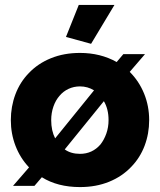

<svg xmlns="http://www.w3.org/2000/svg" viewBox="-20 -750 650 780"><path d="M300 -730 248 -600 350 -572 445 -730ZM150 -30Q214 10 305 10Q370 10 423 -11.5Q476 -33 513 -72Q549 -109 567.5 -158Q586 -207 586 -262Q586 -319 565.5 -369.5Q545 -420 507 -458L569 -530H481L454 -498Q388 -535 305 -535Q240 -535 187 -513.5Q134 -492 97 -453Q61 -416 42.5 -366.5Q24 -317 24 -262Q24 -207 43 -157.5Q62 -108 98 -70L33 5H120ZM222 -361Q237 -379 258.5 -389Q280 -399 305 -399Q336 -399 362 -383L204 -188Q188 -219 188 -262Q188 -291 197 -317Q206 -343 222 -361ZM243 -143 402 -339Q421 -307 421 -262Q421 -233 412 -207.5Q403 -182 388 -163Q355 -125 305 -125Q268 -125 243 -143Z"/></svg>

Font: RT Raleway ExtraBold
Style: Regular
Weight: 400
Designer: Matt McInerney, Pablo Impallari, Rodrigo Fuenzalida — Edited by Milan Moffatt in April 2016
Foundry: Matt McInerney, Pablo Impallari, Rodrigo Fuenzalida — Edited by Milan Moffatt in April 2016
Version: Version 3.001